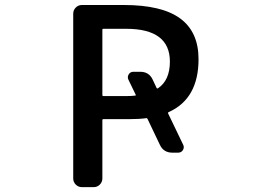

<svg xmlns="http://www.w3.org/2000/svg" viewBox="-20 -774 1040 772"><path d="M523.4 -389.6Q527.3 -389.6 525.4 -393.6L496.1 -454.1Q491.2 -464.8 497.6 -475.1Q503.9 -485.4 516.6 -485.4H543.9Q579.1 -485.4 593.8 -454.1L609.4 -420.9Q611.3 -417 615.2 -418.9Q663.1 -451.2 663.1 -526.4Q663.1 -658.2 487.3 -658.2H395.5Q391.6 -658.2 391.6 -654.3V-392.6Q391.6 -387.7 395.5 -387.7H487.3Q508.8 -387.7 523.4 -389.6ZM716.8 -191.4Q721.7 -180.7 715.3 -170.4Q709 -160.2 696.3 -160.2H672.9Q637.7 -160.2 623 -191.4L573.2 -295.9Q571.3 -299.8 567.4 -298.8Q540 -294.9 497.1 -294.9H395.5Q391.6 -294.9 391.6 -291V-56.6Q391.6 -42 381.3 -31.7Q371.1 -21.5 356.4 -21.5H309.6Q294.9 -21.5 284.7 -31.7Q274.4 -42 274.4 -56.6V-718.8Q274.4 -733.4 284.7 -743.7Q294.9 -753.9 309.6 -753.9H477.5Q630.9 -753.9 704.6 -699.7Q778.3 -645.5 778.3 -536.1Q778.3 -377 658.2 -323.2Q654.3 -321.3 656.2 -317.4Z"/></svg>

Font: Gen Jyuu Gothic L Monospace Medium
Style: Regular
Weight: 500
Designer: [Source Han Sans]
Ryoko NISHIZUKA  (kana & ideographs); Paul D. Hunt (Latin, Greek & Cyrillic); Wenlong ZHANG  (bopomofo
Version: Version 1.002.20150607